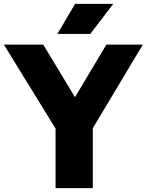

<svg xmlns="http://www.w3.org/2000/svg" viewBox="-50 -970 756 990"><path d="M236.5 0V-384.5L275 -244.5L-30 -740H173L363 -425H310.5L498.5 -740H686.5L390 -244.5L428.5 -382V0ZM246 -795 337 -950H534L415.5 -795Z"/></svg>

Font: Encode Sans Condensed Thin ExtraBold
Style: Regular
Weight: 800
Version: Version 3.002